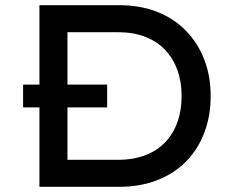

<svg xmlns="http://www.w3.org/2000/svg" viewBox="-20 -720 912 740"><path d="M69 -306V-394H393V-306ZM132 0V-700H438Q521 -700 586.5 -674Q652 -648 698 -600Q744 -552 768 -488.5Q792 -425 792 -350Q792 -274 768 -210Q744 -146 698.5 -99Q653 -52 587 -26Q521 0 438 0ZM240 -93 237 -104H433Q494 -104 540.5 -122Q587 -140 617.5 -172.5Q648 -205 664 -250Q680 -295 680 -350Q680 -404 664 -449Q648 -494 617 -527Q586 -560 540 -578Q494 -596 433 -596H234L240 -605Z"/></svg>

Font: Lexend Exa
Style: Regular
Weight: 400
Designer: Bonnie Shaver-Troup, Thomas Jockin
Foundry: Lexend
Version: Version 1.007